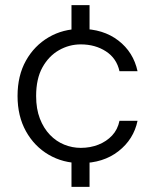

<svg xmlns="http://www.w3.org/2000/svg" viewBox="-20 -620 601 744"><path d="M257 104V-33H327V104ZM257 -463V-600H327V-463ZM293 12Q224 12 168.5 -20.5Q113 -53 80.5 -111.5Q48 -170 48 -248Q48 -327 80.5 -385Q113 -443 168.5 -475.5Q224 -508 293 -508Q380 -508 438.5 -463Q497 -418 513 -344H443Q432 -394 390.5 -421Q349 -448 293 -448Q248 -448 208.5 -425.5Q169 -403 144.5 -359Q120 -315 120 -248Q120 -198 134.5 -160.5Q149 -123 173.5 -97.5Q198 -72 229 -59.5Q260 -47 293 -47Q330 -47 361.5 -59.5Q393 -72 414.5 -95Q436 -118 443 -152H513Q498 -80 439 -34Q380 12 293 12Z"/></svg>

Font: DM Sans 24pt Light
Style: Regular
Weight: 300
Designer: Colophon Foundry, Jonny Pinhorn
Foundry: Colophon Foundry
Version: Version 4.004;gftools[0.9.30]